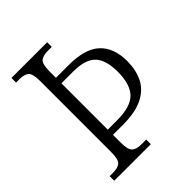

<svg xmlns="http://www.w3.org/2000/svg" viewBox="-202 -829 943 943"><g transform="rotate(-45 270.0 -357.0)"><path d="M39 0V-32H64Q96 -32 112 -45.5Q128 -59 128 -110V-603Q128 -655 112 -668.5Q96 -682 64 -682H39V-714H287V-682H261Q226 -682 210 -668.5Q194 -655 194 -602V-560H284Q396 -560 448 -511.5Q500 -463 500 -370Q500 -309 477 -262.5Q454 -216 402 -190Q350 -164 264 -164H194V-111Q194 -60 210 -46Q226 -32 260 -32H293V0ZM259 -200Q353 -200 391.5 -239.5Q430 -279 430 -366Q430 -449 394.5 -485.5Q359 -522 275 -522H194V-200Z"/></g></svg>

Font: Noto Serif Armenian SemiCondensed Light
Style: Regular
Weight: 300
Width: 4
Designer: Monotype Design Team
Foundry: Monotype Imaging Inc.
Version: Version 2.008; ttfautohint (v1.8.4.7-5d5b)